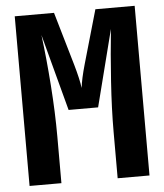

<svg xmlns="http://www.w3.org/2000/svg" viewBox="-52 -776 705 823"><g transform="rotate(-5 300.0 -365.0)"><path d="M42 0V-730H211L278 -500Q296 -437 301 -399Q305 -437 323 -500L389 -730H558V0H421V-200Q421 -298 429 -416.5Q437 -535 448 -640L364 -310H237L149 -640Q162 -539 170.5 -421Q179 -303 179 -200V0Z"/></g></svg>

Font: JetBrains Mono Extra Bold
Style: Regular
Weight: 800
Monospace: yes
Designer: Philipp Nurullin, Konstantin Bulenkov
Foundry: JetBrains
Version: 2.002